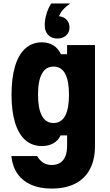

<svg xmlns="http://www.w3.org/2000/svg" viewBox="-20 -877 640 1116"><path d="M532 -27Q532 51 502.5 106.5Q473 162 417 190.5Q361 219 280 219Q211 219 161 197Q111 175 81.5 132.5Q52 90 46 30H196Q210 55 231 68.5Q252 82 280 82Q324 82 347 53.5Q370 25 370 -27V-90H332Q319 -60 290 -44Q261 -28 224 -28Q167 -28 127.5 -62.5Q88 -97 67.5 -164Q47 -231 47 -326Q47 -424 67.5 -492Q88 -560 127.5 -595.5Q167 -631 224 -631Q262 -631 290.5 -613Q319 -595 334 -562H370V-615H532ZM201 -326Q201 -245 224 -203.5Q247 -162 291 -162Q336 -162 358.5 -203.5Q381 -245 381 -326Q381 -408 358.5 -449Q336 -490 291 -490Q247 -490 224 -449Q201 -408 201 -326ZM314 -783Q345 -783 364.5 -765Q384 -747 384 -718Q384 -689 364.5 -671Q345 -653 314 -653Q283 -653 263.5 -671.5Q244 -690 244 -718Q244 -747 263.5 -765Q283 -783 314 -783ZM389 -857Q358 -836 340.5 -813.5Q323 -791 321 -772L314 -653Q280 -653 260 -674Q240 -695 240 -730Q240 -761 250 -795.5Q260 -830 278 -857Z"/></svg>

Font: Martian Mono Condensed
Style: Bold
Weight: 700
Width: 3
Designer: Roman Shamin
Foundry: Evil Martians
Version: Version 1.000